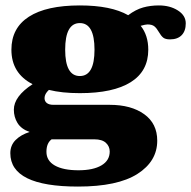

<svg xmlns="http://www.w3.org/2000/svg" viewBox="-20 -500 704 707"><path d="M664 -414Q664 -386 649 -370.5Q634 -355 606 -355Q589 -355 581 -361.5Q573 -368 565 -382Q557 -396 548.5 -403Q540 -410 523 -410Q516 -410 498 -405Q526 -370 526 -317Q526 -238 461.5 -197.5Q397 -157 274 -157Q208 -157 160 -169Q144 -154 144 -139Q144 -127 152.5 -120.5Q161 -114 177 -114H384Q463 -114 511 -79.5Q559 -45 559 18Q559 94 486 140.5Q413 187 267 187Q18 187 18 64Q18 35 37.5 15.5Q57 -4 89 -14Q58 -25 44.5 -47Q31 -69 31 -96Q31 -145 100 -190Q22 -230 22 -317Q22 -397 86.5 -438.5Q151 -480 274 -480Q389 -480 452 -444Q480 -465 507 -472.5Q534 -480 565 -480Q606 -480 635 -461.5Q664 -443 664 -414ZM328 -317Q328 -415 274 -415Q220 -415 220 -317Q220 -220 274 -220Q328 -220 328 -317ZM151 59Q151 92 182 109.5Q213 127 269 127Q323 127 353.5 109Q384 91 384 58Q384 39 370 26Q356 13 327 13H170Q151 27 151 59Z"/></svg>

Font: Taviraj Black
Style: Regular
Weight: 900
Designer: Katatrad Team
Foundry: CadsonDemak
Version: Version 1.001